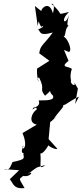

<svg xmlns="http://www.w3.org/2000/svg" viewBox="-50 -805 441 1023"><path d="M350 -251 365 -333 339 -378C369 -332 315 -356 330 -381C330 -365 319 -401 333 -438C317 -453 266 -443 315 -481L291 -539L317 -528C340 -535 304 -617 285 -608C306 -608 290 -663 324 -671C327 -676 294 -641 318 -724C297 -664 269 -697 318 -741C239 -725 300 -723 224 -784C220 -784 249 -795 232 -734C212 -807 168 -758 170 -746L136 -773L151 -666C158 -717 154 -671 178 -654C150 -667 213 -675 152 -647C168 -644 151 -608 231 -632C183 -564 165 -567 159 -521L213 -481L147 -439C150 -466 141 -399 157 -369C143 -389 153 -392 159 -391C194 -318 155 -340 190 -295C250 -343 194 -329 231 -297C245 -270 202 -270 156 -270C163 -254 158 -237 128 -231C111 -204 149 -250 145 -221C119 -205 98 -150 146 -141L70 -96L78 -74C100 0 53 -6 76 -31C48 30 92 2 74 13C76 38 92 43 17 58C4 84 2 107 -30 96L52 102L2 150C21 170 20 204 81 197C49 141 49 153 74 132C113 142 135 98 97 123C161 78 126 94 192 74C151 107 172 64 165 13C170 14 186 10 212 -38C188 -32 255 -2 255 -13L209 -64L218 -160C209 -139 268 -203 238 -175C297 -253 298 -232 265 -259C281 -219 309 -264 371 -290Z"/></svg>

Font: Asimov Aggro
Style: It
Weight: 500
Designer: Google
Version: Version 2.000980; 2014